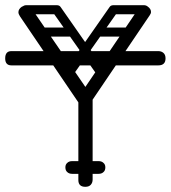

<svg xmlns="http://www.w3.org/2000/svg" viewBox="-20 -720 658 740"><path d="M618 -495Q618 -468 590 -468Q509 -468 441 -468Q373 -468 308.5 -468Q244 -468 175.5 -468Q107 -468 24 -468Q0 -468 0 -495Q0 -523 24 -523H590Q602 -523 610 -516Q618 -509 618 -495ZM309 0Q282 0 282 -26Q282 -81 282 -111.5Q282 -142 282 -158.5Q282 -175 282 -187Q282 -199 282 -215.5Q282 -232 282 -262.5Q282 -293 282 -348Q282 -374 309 -374Q337 -374 337 -350V-28Q337 -16 330 -8Q323 0 309 0ZM57 -657Q51 -666 51 -673Q51 -685 64 -694Q75 -700 82 -700Q93 -700 100 -690L309 -385L514 -687Q524 -700 534 -700Q543 -700 549 -695Q562 -686 562 -674Q562 -668 557 -661L306 -290ZM236 -426Q222 -435 232 -449L401 -691Q410 -705 425 -695Q440 -685 431 -671L261 -430Q250 -416 236 -426ZM552 -682Q552 -665 535 -665H419Q400 -665 400 -682Q400 -700 418 -700H534Q552 -700 552 -682ZM496 -596Q496 -579 479 -579H363Q344 -579 344 -596Q344 -614 362 -614H478Q496 -614 496 -596ZM380 -426Q366 -416 355 -430L185 -671Q176 -685 191 -695Q206 -705 215 -691L384 -449Q394 -435 380 -426ZM64 -682Q64 -700 82 -700H198Q216 -700 216 -682Q216 -665 197 -665H81Q64 -665 64 -682ZM120 -596Q120 -614 138 -614H254Q272 -614 272 -596Q272 -579 253 -579H137Q120 -579 120 -596ZM232 -75Q232 -86 239 -92Q246 -99 258 -99H307Q319 -99 326 -93Q333 -86 333 -75Q333 -63 326 -56Q319 -50 307 -50H258Q246 -50 239 -57Q232 -63 232 -75ZM386 -75Q386 -63 379 -57Q372 -50 360 -50H311Q300 -50 292 -56Q285 -63 285 -75Q285 -86 292 -93Q300 -99 311 -99H360Q372 -99 379 -92Q386 -86 386 -75Z"/></svg>

Font: Agu Display Uzo
Style: Regular
Weight: 400
Designer: Oluwaseun Badejo
Version: Version 1.103